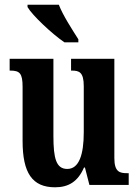

<svg xmlns="http://www.w3.org/2000/svg" viewBox="-20 -786 589 816"><path d="M254 -606H313V-619C289 -657 247 -721 230 -766H97V-756C117 -721 201 -642 254 -606ZM214 10C271 10 311 -14 337 -74H341L360 0H527V-50H520C489 -50 466 -55 466 -114V-536H282V-486H285C316 -486 336 -480 336 -420V-224C336 -129 316 -68 266 -68C219 -68 207 -112 207 -208V-536H21V-486H24C64 -486 76 -474 76 -417V-187C76 -51 117 10 214 10Z"/></svg>

Font: Noto Serif Myanmar ExtraCondensed
Style: Bold
Weight: 700
Width: 2
Designer: Ben Mitchell and the Monotype Design Team
Foundry: Monotype Imaging Inc.
Version: Version 2.106